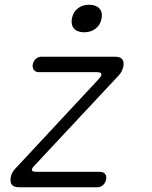

<svg xmlns="http://www.w3.org/2000/svg" viewBox="-20 -789 640 809"><path d="M60 0Q39 0 30.5 -10Q22 -20 25 -41Q27 -52 32 -61.5Q37 -71 45 -79L398 -458Q402 -463 404.5 -467Q407 -471 407 -474Q408 -479 403.5 -482Q399 -485 388 -485H144Q130 -485 123 -494Q116 -503 118 -518Q121 -532 131 -541Q141 -550 155 -550H465Q486 -550 494.5 -540Q503 -530 500 -509Q497 -498 492.5 -488.5Q488 -479 480 -471L125 -91Q120 -86 117.5 -82Q115 -78 115 -75Q113 -70 118.5 -67.5Q124 -65 134 -65H401Q416 -65 423 -56Q430 -47 427 -32Q424 -18 414 -9Q404 0 390 0ZM335 -653Q306 -653 292 -668.5Q278 -684 283 -711Q288 -738 307.5 -753.5Q327 -769 356 -769Q384 -769 398.5 -753.5Q413 -738 408 -711Q403 -684 383 -668.5Q363 -653 335 -653Z"/></svg>

Font: Maple Mono NL ExtraLight
Style: Italic
Weight: 275
Italic angle: -10°
Monospace: yes
Designer: subframe7536
Version: Version 7.000